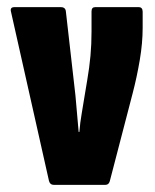

<svg xmlns="http://www.w3.org/2000/svg" viewBox="-20 -517 434 537"><path d="M130 0Q120 0 117 -11L11 -483Q7 -497 20 -497H151Q162 -497 164 -487L191 -250Q193 -224 195.5 -199Q198 -174 200 -148H202Q204 -174 208.5 -199.5Q213 -225 217 -251L224 -293Q230 -328 233 -360.5Q236 -393 236 -429V-485Q236 -497 246 -497H368Q379 -497 379 -484V-439Q379 -397 371 -349.5Q363 -302 351 -256L287 -10Q284 0 275 0Z"/></svg>

Font: Sofia Sans Extra Condensed Black
Style: Regular
Weight: 900
Designer: Botio Nikoltchev, Ani Petrova
Foundry: lettersoup
Version: Version 4.101